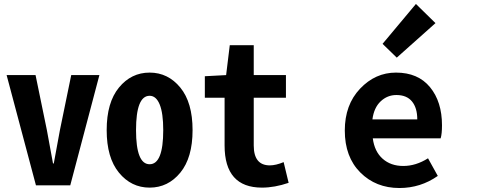

<svg xmlns="http://www.w3.org/2000/svg" viewBox="-20 -944 2522 978"><path d="M163.1 0 13.7 -561.5H161.1L218.8 -281.2Q223.6 -252.9 234.4 -196.3Q245.1 -139.6 250 -111.3H253.9Q275.4 -224.6 285.2 -281.2L342.8 -561.5H486.3L337.9 0Z M898.4 -64.5Q835.9 11.7 742.2 11.7Q648.4 11.7 585.9 -64.5Q523.4 -140.6 523.4 -281.2Q523.4 -421.9 585.9 -498Q648.4 -574.2 742.2 -574.2Q835.9 -574.2 898.4 -498Q960.9 -421.9 960.9 -281.2Q960.9 -140.6 898.4 -64.5ZM811.5 -281.2Q811.5 -367.2 793.5 -411.6Q775.4 -456.1 742.2 -456.1Q672.9 -456.1 672.9 -281.2Q672.9 -107.4 742.2 -107.4Q811.5 -107.4 811.5 -281.2Z M1314.5 11.7Q1124 11.7 1124 -203.1V-446.3H1023.4V-555.7L1131.8 -561.5L1150.4 -713.9H1272.5V-561.5H1436.5V-446.3H1272.5V-203.1Q1272.5 -101.6 1354.5 -101.6Q1384.8 -101.6 1424.8 -118.2L1450.2 -12.7Q1378.9 11.7 1314.5 11.7Z M2014.6 13.7Q1894.5 13.7 1815.4 -65.4Q1736.3 -144.5 1736.3 -279.3Q1736.3 -410.2 1814 -492.2Q1891.6 -574.2 1997.1 -574.2Q2109.4 -574.2 2170.4 -500Q2231.4 -425.8 2231.4 -305.7Q2231.4 -261.7 2224.6 -239.3H1878.9Q1887.7 -171.9 1929.2 -135.3Q1970.7 -98.6 2034.2 -98.6Q2098.6 -98.6 2160.2 -137.7L2210 -47.9Q2122.1 13.7 2014.6 13.7ZM1877 -335.9H2105.5Q2105.5 -394.5 2078.6 -427.2Q2051.8 -460 1999 -460Q1953.1 -460 1918.9 -427.7Q1884.8 -395.5 1877 -335.9ZM2001 -650.4 1928.7 -720.7 2098.6 -923.8 2198.2 -826.2Z"/></svg>

Font: GenEi Gothic M Regular
Style: Bold
Weight: 700
Designer: o_tamon (Modified); [Source Han Sans]
Ryoko NISHIZUKA  (kana & ideographs); Paul D. Hunt (Latin, Greek & Cyrillic); Wenl
Version: Version 1.1a;Original Version 1.004